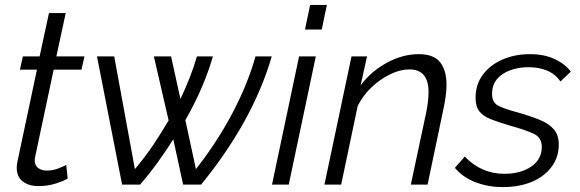

<svg xmlns="http://www.w3.org/2000/svg" viewBox="-20 -750 2356 780"><path d="M48 -69Q48 -80 51 -94L130 -467H61L73 -521H141L179 -697H247L209 -521H323L311 -467H198L126 -128Q121 -106 121 -100Q121 -78 135 -67.5Q149 -57 169 -57Q196 -57 219 -66.5Q242 -76 249 -80L255 -25Q242 -16 208.5 -5Q175 6 135 6Q98 6 73 -12.5Q48 -31 48 -69Z M374 -521H444L528 -63Q568 -110 602 -160.5Q636 -211 665 -261L605 -521H675L713 -348Q734 -392 751 -435.5Q768 -479 780 -521H845Q808 -393 733 -262L776 -63Q863 -174 925 -292Q987 -410 1018 -521H1084Q1008 -259 797 0H724L684 -184Q655 -138 621.5 -91.5Q588 -45 549 0H476Z M1240 -730H1308L1287 -630H1219ZM1195 -521H1263L1153 0H1085Z M1408 -521H1471L1445 -403Q1487 -460 1551.5 -495Q1616 -530 1681 -530Q1742 -530 1768 -497Q1794 -464 1794 -406Q1794 -384 1790.5 -358.5Q1787 -333 1781 -305L1717 0H1649L1711 -291Q1721 -340 1721 -376Q1721 -468 1643 -468Q1606 -468 1565.5 -448.5Q1525 -429 1489.5 -395.5Q1454 -362 1433 -319L1366 0H1298Z M2023 10Q1962 10 1911 -10Q1860 -30 1828 -68L1868 -114Q1935 -44 2029 -44Q2096 -44 2138.5 -73.5Q2181 -103 2181 -153Q2181 -191 2148.5 -206.5Q2116 -222 2054 -239Q2006 -253 1974.5 -265.5Q1943 -278 1927.5 -297.5Q1912 -317 1912 -352Q1912 -407 1941.5 -446.5Q1971 -486 2021 -508Q2071 -530 2133 -530Q2191 -530 2233.5 -510Q2276 -490 2299 -459L2257 -419Q2236 -449 2203 -463Q2170 -477 2127 -477Q2088 -477 2054 -465Q2020 -453 1999.5 -429Q1979 -405 1979 -368Q1979 -334 2003.5 -321Q2028 -308 2084 -293Q2137 -278 2174 -262.5Q2211 -247 2230.5 -224Q2250 -201 2250 -163Q2250 -112 2221.5 -73Q2193 -34 2142 -12Q2091 10 2023 10Z"/></svg>

Font: Raleway
Style: Italic
Weight: 400
Italic angle: -12°
Designer: Matt McInerney, Pablo Impallari, Rodrigo Fuenzalida
Foundry: Matt McInerney, Pablo Impallari, Rodrigo Fuenzalida
Version: Version 4.026